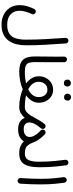

<svg xmlns="http://www.w3.org/2000/svg" viewBox="760 -1462 948 2508"><g transform="rotate(90 1234.0 -208.0)"><path d="M46.9 11.2Q46.9 -42 62 -91.6Q77.1 -141.1 97.2 -181.2Q104 -194.8 118.7 -199.7Q133.3 -204.6 147 -197.8Q160.6 -191.4 165.3 -176.8Q169.9 -162.1 163.1 -148.4Q146.5 -115.2 133.5 -72.3Q120.6 -29.3 120.6 11.2Q120.6 83.5 168 127.7Q215.3 171.9 301.8 171.9Q378.9 171.9 421.4 142.8Q463.9 113.8 481 59.1Q498 4.4 498 -72.3Q498 -197.8 491.5 -322Q484.9 -446.3 474.6 -588.9Q473.6 -604 483.4 -615.5Q493.2 -627 508.3 -627.9Q523.9 -628.9 535.2 -619.1Q546.4 -609.4 547.4 -593.8Q557.6 -451.2 564.7 -325.9Q571.8 -200.7 571.8 -72.3Q571.8 -9.3 558.3 47.9Q544.9 105 513.9 149.7Q482.9 194.3 430.9 220.2Q378.9 246.1 301.8 246.1Q228 246.1 170.4 216.6Q112.8 187 79.8 134Q46.9 81.1 46.9 11.2Z M717.3 -189.9Q717.3 -280.3 719.2 -375.7Q721.2 -471.2 719.2 -571.3Q718.8 -586.9 729 -597.9Q739.3 -608.9 754.4 -609.4Q769.5 -609.9 780.8 -599.6Q792 -589.4 792.5 -573.7Q794.4 -474.6 792.7 -378.7Q791 -282.7 791 -190.9Q791 -140.6 800.8 -111.8Q810.5 -83 837.9 -70.8Q865.2 -58.6 917.5 -58.6H918Q933.6 -58.6 943.8 -48.1Q954.1 -37.6 954.1 -22Q954.1 -6.8 943.8 3.9Q933.6 14.6 918 14.6H917.5Q810.5 14.6 763.9 -31.5Q717.3 -77.6 717.3 -189.9Z M881.3 -22Q881.3 -37.6 892.1 -48.1Q902.8 -58.6 918 -58.6Q1001.5 -58.6 1069.8 -75.2Q1026.9 -106.9 1001.5 -148.9Q976.1 -190.9 976.1 -241.7Q976.1 -293 998.8 -335.2Q1021.5 -377.4 1061.3 -402.6Q1101.1 -427.7 1151.9 -427.7Q1202.6 -427.7 1240.7 -402.3Q1278.8 -377 1300.3 -334.5Q1321.8 -292 1321.8 -240.2Q1321.8 -189.9 1295.7 -148.2Q1269.5 -106.4 1226.1 -74.7Q1293.9 -58.6 1378.4 -58.6H1378.9Q1394.5 -58.6 1404.8 -48.1Q1415 -37.6 1415 -22Q1415 -6.8 1404.8 3.9Q1394.5 14.6 1378.9 14.6H1378.4Q1252.9 14.6 1147.5 -31.2Q1095.7 -8.8 1036.4 2.9Q977.1 14.6 918 14.6Q902.8 14.6 892.1 3.9Q881.3 -6.8 881.3 -22ZM1048.8 -241.7Q1048.8 -194.8 1075.2 -159.9Q1101.6 -125 1147.5 -102.5Q1193.8 -125 1220.9 -159.4Q1248 -193.8 1248 -240.2Q1248 -288.6 1222.4 -321Q1196.8 -353.5 1151.9 -353.5Q1106.4 -353.5 1077.6 -321.3Q1048.8 -289.1 1048.8 -241.7ZM1203.6 -618.7Q1203.6 -635.3 1216.1 -648.7Q1228.5 -662.1 1248.5 -662.1Q1262.7 -662.1 1272.2 -656.2Q1281.7 -650.4 1287.1 -642.1Q1294.4 -630.9 1294.4 -618.2Q1294.4 -604 1285.2 -587.4Q1275.9 -570.8 1248.5 -571.3Q1230 -571.3 1220.5 -579.3Q1210.9 -587.4 1207 -598.1Q1203.6 -607.9 1203.6 -618.7ZM1019.5 -616.7Q1019.5 -633.3 1032 -646.5Q1044.4 -659.7 1064.9 -659.7Q1078.6 -659.7 1088.1 -654.1Q1097.7 -648.4 1103.5 -639.6Q1110.4 -627.9 1110.4 -616.2Q1110.4 -601.6 1101.1 -585.2Q1091.8 -568.8 1064.5 -568.8Q1045.9 -568.8 1036.4 -577.1Q1026.9 -585.4 1022.9 -596.2Q1019.5 -605 1019.5 -616.7Z M1342.3 -22Q1342.3 -37.6 1353 -48.1Q1363.8 -58.6 1378.9 -58.6Q1414.1 -58.6 1440.7 -79.6Q1467.3 -100.6 1488.5 -134.8Q1509.8 -168.9 1529.8 -208Q1543 -233.9 1560.1 -260.7Q1571.3 -278.8 1585.4 -297.9Q1592.8 -307.6 1599.6 -315.9Q1600.6 -316.9 1601.6 -317.9Q1616.2 -334.5 1638.7 -327.6Q1639.2 -327.6 1639.6 -327.1Q1639.6 -327.1 1639.6 -327.1Q1646.5 -325.2 1651.4 -320.8Q1652.3 -319.8 1653.8 -318.8Q1665 -307.6 1664.6 -292Q1664.1 -284.2 1661.6 -278.3Q1659.2 -272.9 1655.8 -268.6Q1648.9 -260.7 1643.1 -252.9Q1631.8 -238.8 1620.6 -222.4Q1609.4 -206.1 1600.6 -190.4Q1579.6 -150.4 1579.6 -118.7Q1579.6 -85.9 1600.3 -64.9Q1621.1 -43.9 1669.4 -43.9Q1718.8 -43.9 1744.1 -66.2Q1769.5 -88.4 1769.5 -121.1Q1769.5 -163.6 1731.4 -214.4Q1722.7 -225.6 1712.9 -236.3Q1700.2 -250.5 1684.6 -265.1Q1682.6 -267.1 1681.2 -269Q1671.9 -278.8 1672.9 -293.7Q1673.8 -308.6 1684.1 -318.4L1684.6 -318.8Q1685.1 -319.3 1685.5 -319.8Q1686 -320.3 1687 -320.8Q1687 -320.8 1687.5 -321.3Q1688 -321.8 1689 -322.3Q1689 -322.3 1689.5 -322.8Q1690.4 -323.2 1690.9 -323.7Q1691.4 -323.7 1691.9 -324.2Q1692.9 -324.7 1693.4 -324.7Q1693.8 -325.2 1694.3 -325.2Q1694.8 -325.7 1695.8 -325.7Q1696.3 -326.2 1696.8 -326.2Q1697.3 -326.7 1697.8 -326.7Q1698.7 -327.1 1699.7 -327.1Q1699.7 -327.1 1700.2 -327.6Q1701.2 -327.6 1702.1 -328.1Q1702.1 -328.1 1702.6 -328.1Q1703.6 -328.1 1704.6 -328.1Q1704.6 -328.1 1705.1 -328.6Q1706.1 -328.6 1707 -328.6Q1707.5 -328.6 1708 -328.6Q1709 -328.6 1710 -328.6Q1710 -328.6 1710.4 -328.6Q1711.4 -328.6 1711.9 -328.6Q1712.4 -328.6 1712.9 -328.6Q1713.9 -328.6 1714.4 -328.6Q1715.3 -328.6 1715.8 -328.1Q1716.3 -328.1 1716.8 -328.1Q1717.8 -328.1 1718.8 -327.6Q1718.8 -327.6 1718.8 -327.6Q1727.5 -325.7 1734.4 -319.8Q1734.9 -319.3 1735.4 -318.8Q1761.7 -293.5 1781.7 -268.1Q1804.2 -240.2 1818.6 -215.6Q1833 -190.9 1843.3 -163.1Q1861.3 -113.3 1890.1 -85.9Q1918.9 -58.6 1983.4 -58.6H1983.9Q1999.5 -58.6 2009.8 -48.1Q2020 -37.6 2020 -22Q2020 -6.8 2009.8 3.9Q1999.5 14.6 1983.9 14.6H1983.4Q1925.8 14.6 1887.9 -2.4Q1850.1 -19.5 1826.7 -46.4Q1807.1 -11.2 1767.1 9Q1727.1 29.3 1671.4 29.3Q1609.4 29.3 1571.8 6.1Q1534.2 -17.1 1520.5 -57.1Q1494.1 -26.9 1459.5 -6.1Q1424.8 14.6 1378.9 14.6Q1363.8 14.6 1353 3.9Q1342.3 -6.8 1342.3 -22Z M1947.3 -22Q1947.3 -37.6 1958 -48.1Q1968.8 -58.6 1983.9 -58.6Q2046.9 -58.6 2069.6 -104.7Q2092.3 -150.9 2092.3 -236.3Q2092.3 -294.9 2090.1 -345.2Q2087.9 -395.5 2082.5 -452.4Q2077.1 -509.3 2067.4 -586.4Q2065.4 -601.6 2074.7 -613.5Q2084 -625.5 2098.6 -627.4Q2113.8 -629.9 2125.7 -620.4Q2137.7 -610.8 2139.6 -596.2Q2148.9 -526.9 2154.3 -471.4Q2159.7 -416 2162.1 -363.3Q2164.6 -310.5 2164.6 -247.6Q2164.6 -117.2 2125.2 -51.3Q2085.9 14.6 1983.9 14.6Q1968.8 14.6 1958 3.9Q1947.3 -6.8 1947.3 -22Z M2293.9 -564.5Q2292 -579.6 2301.3 -591.6Q2310.5 -603.5 2325.7 -605.5Q2340.3 -607.9 2352.5 -598.4Q2364.7 -588.9 2366.7 -574.2Q2375 -512.7 2379.6 -465.3Q2384.3 -418 2386.5 -370.8Q2388.7 -323.7 2388.7 -262.7Q2388.7 -197.8 2386.2 -127.9Q2383.8 -58.1 2378.9 2.4Q2377.4 17.1 2365.7 27.1Q2354 37.1 2338.9 36.1Q2323.7 34.7 2314 23.2Q2304.2 11.7 2305.7 -3.4Q2310.5 -63.5 2313.2 -133.1Q2315.9 -202.6 2315.9 -266.1Q2315.9 -324.2 2313.7 -368.4Q2311.5 -412.6 2306.9 -458Q2302.2 -503.4 2293.9 -564.5Z"/></g></svg>

Font: Mikhak-DS1-FD Regular
Style: Regular
Weight: 400
Designer: Amin Abedi
Version: Version 3.2